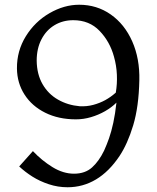

<svg xmlns="http://www.w3.org/2000/svg" viewBox="-20 -780 663 810"><path d="M484.2 -121.8Q440.2 -56 385 -23Q329.8 10 265 10Q224 10 185.8 -2.8Q147.5 -15.5 116.5 -35.1Q85.5 -54.8 61 -77.8L118.8 -142.5Q155.8 -103.2 201.2 -75.1Q246.8 -47 293 -47.2Q339.2 -47.5 368.2 -73.5Q397.2 -99.5 419 -144.2Q430.2 -168.8 440 -196.6Q449.8 -224.5 458 -262.2Q466.2 -300 471.2 -347Q451 -326.8 423.1 -310.9Q395.2 -295 363.9 -285.8Q332.5 -276.5 300.5 -276.5Q227 -276.5 170.9 -304.4Q114.8 -332.2 83.5 -381Q52.2 -429.8 51.5 -491Q50.8 -565.2 89 -627Q127.2 -688.8 188.9 -724.4Q250.5 -760 313.8 -760Q388.5 -760 447 -719.1Q505.5 -678.2 537.8 -605.5Q570 -532.8 567.8 -441Q565.5 -329.8 541.9 -251.2Q518.2 -172.8 484.2 -121.8ZM289 -694.8Q245.2 -694.8 210.2 -673.9Q175.2 -653 155 -614.2Q134.8 -575.5 134.8 -524Q135.5 -466.8 159.5 -425Q183.5 -383.2 224.6 -359.8Q265.8 -336.2 316.2 -331.8Q346 -330.2 373.2 -337.5Q400.5 -344.8 423.8 -357.5Q447 -370.2 468.5 -389.2Q474.8 -425.8 473.1 -464.5Q471.5 -503.2 460.8 -541Q443.5 -604.5 400.2 -649.6Q357 -694.8 289 -694.8Z"/></svg>

Font: TMT Limkin
Style: Regular
Weight: 400
Designer: Gabriel Drozdov
Version: Version 1.000;Glyphs 3.1.2 (3151)